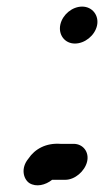

<svg xmlns="http://www.w3.org/2000/svg" viewBox="-20 -518 328 582"><path d="M244 -28C251 -57 232 -82 203 -82H163C120 -85 86 -67 66 -37C42 -8 51 25 69 37C90 50 118 43 138 27H178C207 27 237 1 244 -28ZM163 -444C156 -413 176 -386 207 -386C237 -386 267 -410 274 -440C281 -471 260 -498 229 -498C199 -498 170 -474 163 -444Z"/></svg>

Font: Electronic
Style: ExHvIt
Weight: 900
Version: Version 1.011